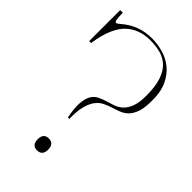

<svg xmlns="http://www.w3.org/2000/svg" viewBox="-226 -802 881 881"><g transform="rotate(45 214.5 -361.5)"><path d="M14.2 -718.8H31.2Q31.7 -689.5 33.9 -676.5Q36.1 -663.6 42 -663.6Q45.4 -663.6 50.8 -667.2Q56.2 -670.9 64 -677.7Q125.5 -730.5 209.5 -730.5Q244.6 -730.5 281 -720.5Q317.4 -710.4 346.9 -686.5Q376.5 -662.6 394.8 -622.6Q413.1 -582.5 411.6 -522.9Q411.1 -478.5 401.6 -452.4Q392.1 -426.3 377 -411.4Q361.8 -396.5 342.8 -389.2Q323.7 -381.8 304.2 -375.7Q284.7 -369.6 265.9 -360.6Q247.1 -351.6 232.7 -333.3Q218.3 -314.9 209.7 -283.4Q201.2 -252 202.1 -200.7H192.9Q182.6 -253.4 185.1 -285.4Q187.5 -317.4 198.5 -335.9Q209.5 -354.5 227.1 -363.3Q244.6 -372.1 264.4 -377.9Q284.2 -383.8 304.2 -390.6Q324.2 -397.5 340.3 -412.4Q356.4 -427.2 366.7 -453.9Q377 -480.5 377 -525.4Q377 -584.5 364.5 -622.1Q352.1 -659.7 329.6 -681.2Q307.1 -702.6 276.6 -710.7Q246.1 -718.8 209.5 -718.8Q138.2 -718.8 91.8 -675.3Q69.8 -655.3 52.5 -616Q35.2 -576.7 26.9 -517.6H14.2ZM199.2 6.3Q165.5 6.3 165.5 -32.2Q165.5 -70.8 199.2 -70.8Q233.4 -70.8 233.4 -32.2Q233.4 6.3 199.2 6.3Z"/></g></svg>

Font: Tartlers End
Style: Regular
Weight: 200
Designer: Peter Wiegel
Foundry: Peter Wiegel
Version: Version 1.000 2013 initial release